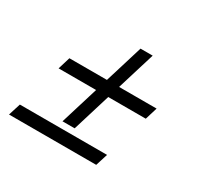

<svg xmlns="http://www.w3.org/2000/svg" viewBox="-111 -622 788 759"><g transform="rotate(30 283.0 -243.0)"><path d="M329.5 -485.5H385L261.5 -82.5H206ZM105 -312H503L486 -256H88ZM27 -55.5H425L407.5 0H9.5Z"/></g></svg>

Font: Newsreader 10pt
Style: Italic
Weight: 400
Italic angle: -17°
Version: Version 1.003